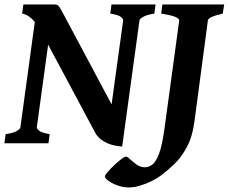

<svg xmlns="http://www.w3.org/2000/svg" viewBox="-21 -635 1014 851"><path d="M668.5 -615.2 663.1 -574.7Q629.9 -569.8 614 -560.5Q598.1 -551.3 597.2 -544.4L520.5 14.6Q471.7 10.7 442.6 -6.3Q413.6 -23.4 402.3 -44.4L192.4 -437L142.1 -70.3Q141.6 -64.5 153.3 -55.2Q165 -45.9 199.2 -40.5L193.8 0H-1.5L3.9 -40.5Q38.1 -44.9 53.5 -54.4Q68.8 -64 69.3 -70.3L133.3 -538.1Q121.1 -552.7 106.7 -562.5Q92.3 -572.3 77.1 -574.7L82.5 -615.2H219.7Q232.9 -615.2 238.8 -608.6Q244.6 -602.1 257.8 -577.1L473.6 -172.4L524.9 -544.4Q525.9 -550.3 514.9 -559.8Q503.9 -569.3 467.8 -574.7L473.1 -615.2ZM972.7 -615.2 966.3 -574.7Q902.8 -560.5 900.4 -544.4L841.3 -100.1Q832 -28.8 807.1 17.1Q782.2 63 752 91.8Q721.7 120.6 694.8 141.1Q677.2 154.8 652.1 167.2Q627 179.7 600.1 187.7Q573.2 195.8 550.8 195.8Q524.9 195.8 500.2 187Q475.6 178.2 459.7 166.5Q443.8 154.8 443.8 147Q443.8 141.6 455.8 127.7Q467.8 113.8 484.4 97.9Q501 82 516.1 70.6Q531.2 59.1 537.1 59.1Q543.5 59.1 555.7 70.8Q567.9 82.5 584.7 94.5Q601.6 106.4 621.6 106.4Q637.2 106.4 653.1 95.5Q668.9 84.5 683.3 47.9Q697.8 11.2 708 -64.9L773.4 -544.4Q774.4 -550.3 760 -558.3Q745.6 -566.4 693.4 -574.7L698.7 -615.2Z"/></svg>

Font: Gentium Book Plus
Style: Bold Italic
Weight: 700
Italic angle: -8°
Designer: Victor Gaultney, Annie Olsen, Iska Routamaa, Becca Hirsbrunner
Foundry: SIL International
Version: Version 6.101